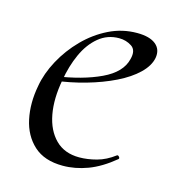

<svg xmlns="http://www.w3.org/2000/svg" viewBox="-72 -461 487 535"><g transform="rotate(15 171.5 -193.5)"><path d="M155.2 12Q102 12 71.5 -15.8Q41 -43.6 31.5 -88.6Q22 -133.6 31.8 -185Q38.2 -222.4 58.8 -260.5Q79.4 -298.6 110.2 -329.9Q141 -361.2 179.2 -380.1Q217.4 -399 260.4 -399Q296.6 -399 314.3 -384.6Q332 -370.2 327.6 -345Q323 -321.4 300.2 -299.4Q277.4 -277.4 241.1 -259.6Q204.8 -241.8 160.3 -229.1Q115.8 -216.4 68.2 -210.6L70.2 -223.6Q146.8 -234.6 199.2 -259.3Q251.6 -284 261 -324Q268.2 -350.8 252.1 -361.4Q236 -372 215.6 -372Q182.2 -372 156.9 -351.1Q131.6 -330.2 115.7 -295.2Q99.8 -260.2 92.8 -218Q82.4 -162.2 90.6 -118.2Q98.8 -74.2 124.8 -48.3Q150.8 -22.4 193.4 -22.4Q217.2 -22.4 243.3 -29.4Q269.4 -36.4 293.8 -55Q296.6 -57 300.1 -53Q303.6 -49 300.8 -46.2Q262.8 -14.8 226.7 -1.4Q190.6 12 155.2 12Z"/></g></svg>

Font: Cormorant Infant Light
Style: Italic
Weight: 300
Italic angle: -10°
Designer: Christian Thalmann (Catharsis Fonts)
Foundry: Catharsis Fonts
Version: Version 4.001